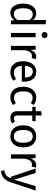

<svg xmlns="http://www.w3.org/2000/svg" viewBox="1511 -2331 1033 4095"><g transform="rotate(90 2027.5 -283.5)"><path d="M498 -739V0H417L408 -73Q382 -33 343 -10.5Q304 12 256 12Q162 12 109.5 -62Q57 -136 57 -261Q57 -342 82 -405Q107 -468 154 -503.5Q201 -539 264 -539Q345 -539 406 -474V-750ZM406 -139V-397Q380 -431 350.5 -448.5Q321 -466 284 -466Q223 -466 189.5 -415Q156 -364 156 -263Q156 -161 187 -111Q218 -61 276 -61Q318 -61 348 -80.5Q378 -100 406 -139Z M774 0H682V-527H774ZM792 -717Q792 -690 774 -672.5Q756 -655 727 -655Q699 -655 681 -672.5Q663 -690 663 -717Q663 -744 681 -762Q699 -780 727 -780Q756 -780 774 -762Q792 -744 792 -717Z M1239 -533 1222 -443Q1198 -449 1176 -449Q1127 -449 1097 -413Q1067 -377 1050 -301V0H958V-527H1037L1046 -420Q1067 -479 1103 -509Q1139 -539 1187 -539Q1215 -539 1239 -533Z M1720 -232H1384Q1390 -145 1428 -104Q1466 -63 1526 -63Q1564 -63 1596 -74Q1628 -85 1663 -109L1703 -54Q1619 12 1519 12Q1409 12 1347.5 -60Q1286 -132 1286 -258Q1286 -340 1312.5 -403.5Q1339 -467 1388.5 -503Q1438 -539 1505 -539Q1610 -539 1666 -470Q1722 -401 1722 -279Q1722 -256 1720 -232ZM1631 -306Q1631 -384 1600 -425Q1569 -466 1507 -466Q1394 -466 1384 -300H1631Z M2221 -482 2177 -424Q2149 -444 2122.5 -453.5Q2096 -463 2064 -463Q2000 -463 1964.5 -412Q1929 -361 1929 -261Q1929 -161 1964 -113.5Q1999 -66 2064 -66Q2095 -66 2121 -75.5Q2147 -85 2179 -106L2221 -46Q2149 12 2060 12Q1953 12 1891.5 -60Q1830 -132 1830 -259Q1830 -343 1858 -406Q1886 -469 1937.5 -504Q1989 -539 2060 -539Q2107 -539 2146 -525.5Q2185 -512 2221 -482Z M2611 -24Q2559 12 2493 12Q2426 12 2388.5 -26.5Q2351 -65 2351 -138V-456H2259V-527H2351V-646L2443 -657V-527H2568L2558 -456H2443V-142Q2443 -101 2457.5 -82.5Q2472 -64 2506 -64Q2537 -64 2576 -85Z M3123 -264Q3123 -182 3095 -119.5Q3067 -57 3014 -22.5Q2961 12 2888 12Q2777 12 2715 -62Q2653 -136 2653 -263Q2653 -345 2681 -407.5Q2709 -470 2762 -504.5Q2815 -539 2889 -539Q3000 -539 3061.5 -465Q3123 -391 3123 -264ZM2752 -263Q2752 -62 2888 -62Q3024 -62 3024 -264Q3024 -465 2889 -465Q2752 -465 2752 -263Z M3553 -533 3536 -443Q3512 -449 3490 -449Q3441 -449 3411 -413Q3381 -377 3364 -301V0H3272V-527H3351L3360 -420Q3381 -479 3417 -509Q3453 -539 3501 -539Q3529 -539 3553 -533Z M3869 3Q3838 95 3782.5 148.5Q3727 202 3624 213L3614 141Q3666 132 3697 115Q3728 98 3746.5 71.5Q3765 45 3781 0H3750L3573 -527H3671L3812 -67L3950 -527H4045Z"/></g></svg>

Font: Statis Sans
Style: Regular
Weight: 400
Designer: bBox Type GmbH
Foundry: bBox Type GmbH
Version: Version 1.000